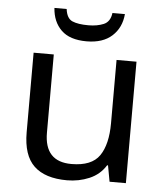

<svg xmlns="http://www.w3.org/2000/svg" viewBox="-53 -787 724 844"><g transform="rotate(5 309.0 -365.0)"><path d="M533 -536V0H461L448 -71H444Q418 -29 372 -9.5Q326 10 274 10Q177 10 128 -36.5Q79 -83 79 -185V-536H168V-191Q168 -63 287 -63Q376 -63 410.5 -113Q445 -163 445 -257V-536ZM464 -740Q459 -680 418.5 -643Q378 -606 306 -606Q232 -606 194.5 -642.5Q157 -679 153 -740H207Q212 -699 237 -688Q262 -677 308 -677Q347 -677 375.5 -689Q404 -701 409 -740Z"/></g></svg>

Font: Noto Sans Palmyrene
Style: Regular
Weight: 400
Designer: Monotype Design Team
Foundry: Monotype Imaging Inc.
Version: Version 2.001; ttfautohint (v1.8.4.7-5d5b)